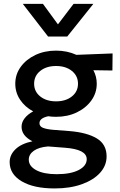

<svg xmlns="http://www.w3.org/2000/svg" viewBox="-20 -780 638 1024"><path d="M279 -157Q257.5 -157 237 -160Q190.5 -150 190.5 -123Q190.5 -105.5 210 -98Q229.5 -90.5 265 -87.5L350 -81Q443.5 -73.5 496 -42Q548.5 -10.5 548.5 54Q548.5 103 513.8 141.5Q479 180 416.5 202.5Q354 225 271.5 225Q160 225 95.8 187Q31.5 149 31.5 84.5Q31.5 46 62.5 16Q93.5 -14 153 -26.5Q95 -56 95 -104Q95 -128 111.5 -149.2Q128 -170.5 157 -186Q113 -209.5 87.2 -248Q61.5 -286.5 61.5 -333.5Q61.5 -383 90.2 -423Q119 -463 168.2 -486.5Q217.5 -510 279 -510Q338 -510 387.5 -487.5L580.5 -495L579.5 -404L478 -405.5Q496 -372 496 -333.5Q496 -284.5 467.5 -244.5Q439 -204.5 390 -180.8Q341 -157 279 -157ZM279 -239.5Q330.5 -239.5 363.2 -265.5Q396 -291.5 396 -333.5Q396 -375.5 363.2 -401.8Q330.5 -428 279 -428Q227.5 -428 194.8 -401.8Q162 -375.5 162 -333.5Q162 -291.5 194.8 -265.5Q227.5 -239.5 279 -239.5ZM282.5 149Q357 149 399.8 126.8Q442.5 104.5 442.5 69Q442.5 16.5 327 8L236 1Q187.5 5 160.5 24Q133.5 43 133.5 71.5Q133.5 106 173.2 127.5Q213 149 282.5 149ZM236.5 -585 101.5 -759.5H209L289 -650L372.5 -759.5H478L338.5 -585Z"/></svg>

Font: Geologica
Style: Regular
Weight: 400
Designer: Sindre Bremnes, Frode Helland
Foundry: Monokrom Skriftforlag AS
Version: Version 1.010; ttfautohint (v1.8.4.7-5d5b);gftools[0.9.28]